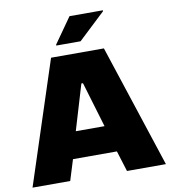

<svg xmlns="http://www.w3.org/2000/svg" viewBox="-95 -977 939 1059"><g transform="rotate(-10 374.0 -448.0)"><path d="M1 0 226 -688H522L748 0H530L494 -116H248L212 0ZM290 -265H451L375 -519H366ZM266 -749V-754L366 -896H553V-891L402 -749Z"/></g></svg>

Font: Saira SemiExpanded ExtraBold
Style: Regular
Weight: 800
Width: 6
Designer: Hector Gatti with collaboration of the Omnibus-Type team
Foundry: Omnibus-Type
Version: Version 1.101